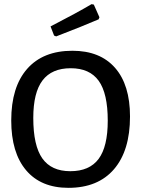

<svg xmlns="http://www.w3.org/2000/svg" viewBox="-20 -894 679 923"><path d="M420 -874 431 -872 458 -811 454 -801Q380 -769 250 -719L240 -723L223 -767Q353 -834 420 -874ZM328 -650Q461 -650 533 -568Q605 -486 605 -334Q605 -170 528 -80.5Q451 9 309 9Q177 9 105.5 -75.5Q34 -160 34 -315Q34 -476 110.5 -563Q187 -650 328 -650ZM140 -327Q140 -194 183.5 -132.5Q227 -71 318 -71Q410 -71 454 -130Q498 -189 498 -314Q498 -445 454.5 -505.5Q411 -566 320 -566Q229 -566 184.5 -507.5Q140 -449 140 -327Z"/></svg>

Font: Alegreya Sans SC Medium
Style: Regular
Weight: 500
Designer: Juan Pablo del Peral
Foundry: Huerta Tipografica
Version: Version 2.001;PS 002.001;hotconv 1.0.88;makeotf.lib2.5.64775